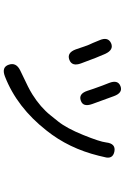

<svg xmlns="http://www.w3.org/2000/svg" viewBox="162 -768 675 1040"><g transform="rotate(90 500.0 -248.5)"><path d="M394 63Q344 82 331 42Q317 2 362 -20L449 -62Q471 -73 492 -86Q562 -130 605 -184Q621 -205 638 -225Q675 -271 711.5 -361Q748 -451 752 -485Q758 -539 802 -530Q845 -521 831 -475Q830 -470 824 -445Q784 -283 688 -163Q562 -2 394 63ZM304 -286Q266 -272 248 -321L232 -368Q224 -392 213 -414L199 -448Q178 -495 214 -512Q250 -528 272 -481Q290 -442 324 -349Q342 -300 304 -286ZM525 -348Q488 -335 472 -385L461 -418Q453 -442 444 -465L430 -501Q411 -549 447 -563Q483 -577 501 -528L544 -410Q562 -360 525 -348Z"/></g></svg>

Font: Resource Han Rounded KR
Style: Regular
Weight: 400
Designer: Cyano Hao (round all glyphs); Ryoko NISHIZUKA 西塚涼子 (kana, bopomofo & ideographs); Paul D. Hunt (Latin, Greek & Cyrillic)
Foundry: Cyano Hao
Version: 0.990